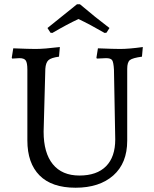

<svg xmlns="http://www.w3.org/2000/svg" viewBox="-20 -866 721 898"><path d="M227 -98C198.3 -133.3 184 -184 184 -250L192 -544C193.3 -563.3 198.2 -576.8 206.5 -584.5C214.8 -592.2 231.3 -597.7 256 -601L260 -646C210.7 -640 172.7 -637 146 -637C126.7 -637 92 -638 42 -640L35 -596L37 -592L71 -594C85.7 -594 95.5 -590.3 100.5 -583C105.5 -575.7 108 -561.3 108 -540V-209C108 -138.3 127 -83.8 165 -45.5C203 -7.2 259.2 12 333.5 12C407.8 12 466.7 -7.2 510 -45.5C553.3 -83.8 575 -138 575 -208V-544C575 -564.7 579.2 -578.3 587.5 -585C595.8 -591.7 614.7 -597 644 -601L648 -646C604.7 -640 569.3 -637 542 -637C522.7 -637 488 -638 438 -640L431 -596L433 -592L476 -594C490.7 -594 500.2 -590.8 504.5 -584.5C508.8 -578.2 511.7 -563.3 513 -540L519 -214C519 -159.3 504.7 -117.5 476 -88.5C447.3 -59.5 405.8 -45 351.5 -45C297.2 -45 255.7 -62.7 227 -98ZM216 -713 225 -712C271.7 -739.3 312.3 -761 347 -777C383.7 -759.7 424.3 -738 469 -712L478 -713L492 -735C448.7 -767.7 402.7 -804.7 354 -846H340L202 -735Z"/></svg>

Font: Alegreya SC
Style: Regular
Weight: 400
Designer: Juan Pablo del Peral
Foundry: Juan Pablo del Peral
Version: Version 1.003